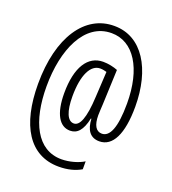

<svg xmlns="http://www.w3.org/2000/svg" viewBox="-145 -921 916 1024"><g transform="rotate(20 313.5 -408.5)"><path d="M580 -445C580 -657 488 -812 329 -812C163 -813 51 -649 51 -383C51 -148 138 -5 305 -5C355 -5 397 -16 431 -36V-81C401 -62 351 -47 305 -47C166 -47 98 -187 98 -386C98 -593 174 -771 328 -771C454 -771 533 -644 533 -446C533 -307 505 -249 461 -249C428 -249 410 -279 410 -335C410 -350 412 -379 413 -399L421 -596C399 -605 367 -612 338 -612C252 -612 199 -532 199 -384C199 -267 236 -206 296 -206C336 -206 364 -234 379 -305H382C385 -244 409 -206 462 -206C538 -206 580 -290 580 -445ZM246 -383C246 -506 282 -573 335 -573C349 -573 361 -570 372 -567L364 -424C358 -299 335 -249 302 -249C266 -249 246 -297 246 -383Z"/></g></svg>

Font: Noto Sans Kannada UI ExtraCondensed Light
Style: Regular
Weight: 300
Width: 2
Designer: Jelle Bosma - Monotype Design Team
Foundry: Monotype Imaging Inc.
Version: Version 2.005